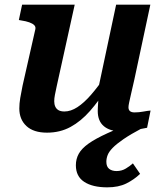

<svg xmlns="http://www.w3.org/2000/svg" viewBox="-20 -559 708 825"><path d="M224 -190Q219 -167 216 -151.5Q213 -136 213 -124Q213 -111 217.5 -101Q222 -91 231.5 -85.5Q241 -80 257 -80Q284 -80 312.5 -98.5Q341 -117 371 -151.5Q401 -186 434 -234L443 -186Q406 -127 367 -82.5Q328 -38 283 -13.5Q238 11 182 11Q124 11 93.5 -17.5Q63 -46 63 -93Q63 -114 67 -138Q71 -162 77 -191L132 -434Q134 -444 127 -451Q120 -458 106 -463Q92 -468 72 -471L61 -473L75 -539H301ZM557 -216Q549 -181 543.5 -157Q538 -133 535 -119Q532 -105 532 -98Q532 -87 538.5 -81.5Q545 -76 558 -76Q577 -76 595.5 -79.5Q614 -83 627 -84L612 -10Q597 -7 578 -3.5Q559 0 539 2.5Q519 5 497 5Q452 5 426 -17Q400 -39 400 -82Q400 -88 400.5 -98.5Q401 -109 402 -122.5Q403 -136 405 -152L395 -144L479 -539H626ZM573 -40 592 -9Q541 18 510.5 39Q480 60 464 76.5Q448 93 442.5 107.5Q437 122 437 136Q437 157 449 166.5Q461 176 481 176Q503 176 521 165Q539 154 551 143L582 188Q556 213 522.5 229.5Q489 246 441 246Q378 246 342 222.5Q306 199 306 151Q306 124 318.5 101.5Q331 79 360.5 58Q390 37 441.5 13.5Q493 -10 573 -40Z"/></svg>

Font: Roboto Serif SemiBold
Style: Italic
Weight: 600
Italic angle: -10°
Version: Version 1.007